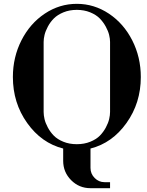

<svg xmlns="http://www.w3.org/2000/svg" viewBox="-20 -780 774 1012"><path d="M457 211.9Q397 211.9 355 169.7Q313 127.4 313 67.9V2.9Q198.7 -25.9 123.3 -131.6Q47.9 -237.3 47.9 -374Q47.9 -478.5 93 -567.4Q138.2 -656.2 215.8 -708Q293.5 -759.8 384.8 -759.8Q476.1 -759.8 554 -708Q631.8 -656.2 677 -567.4Q722.2 -478.5 722.2 -374Q722.2 -237.3 646.7 -131.6Q571.3 -25.9 457 2.9V105Q457 136.2 479 158.2Q501 180.2 530.8 180.2H560.1V211.9ZM210 -189.9Q210 -172.9 214.6 -152.6Q219.2 -132.3 231.9 -108.4Q244.6 -84.5 263.4 -65.2Q282.2 -45.9 313.7 -33Q345.2 -20 384.8 -20Q424.3 -20 456.1 -33Q487.8 -45.9 506.6 -65.2Q525.4 -84.5 538.1 -108.4Q550.8 -132.3 555.4 -152.6Q560.1 -172.9 560.1 -189.9V-559.1Q560.1 -575.7 555.2 -595.9Q550.3 -616.2 537.4 -639.9Q524.4 -663.6 505.6 -682.9Q486.8 -702.1 455.1 -715.1Q423.3 -728 384.8 -728Q346.2 -728 314.7 -715.1Q283.2 -702.1 264.2 -683.1Q245.1 -664.1 232.4 -640.1Q219.7 -616.2 214.8 -595.9Q210 -575.7 210 -559.1Z"/></svg>

Font: Fin Serif Display
Style: Italic
Weight: 400
Designer: J. Blake Harris
Version: Version 1.006;FEAKit 1.0